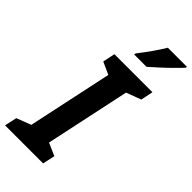

<svg xmlns="http://www.w3.org/2000/svg" viewBox="-334 -1013 1074 1074"><g transform="rotate(45 203.0 -475.5)"><path d="M287 -791Q302 -804 334.5 -833.5Q367 -863 399 -894.5Q431 -926 446 -943L447 -951H296Q253 -880 191 -801L189 -791ZM260 0 276 -73 201 -106 308 -608 396 -641 411 -714H110L95 -641L168 -608L61 -106L-25 -73L-41 0Z"/></g></svg>

Font: Noto Sans UI Condensed ExtraBold
Style: Italic
Weight: 800
Width: 3
Designer: Monotype Design Team
Foundry: Monotype Imaging Inc.
Version: 1.001